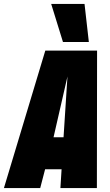

<svg xmlns="http://www.w3.org/2000/svg" viewBox="-62 -959 560 979"><path d="M-42 0 169 -701H433L432 0H246L252 -96H168L143 0ZM211 -259H262L282 -569ZM259 -745 199 -939H369L391 -745Z"/></svg>

Font: Georama Condensed Black
Style: Italic
Weight: 900
Width: 3
Italic angle: -9°
Designer: Jean-Baptiste Levee
Foundry: Production Type
Version: Version 1.000